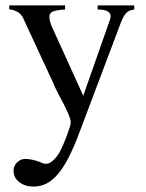

<svg xmlns="http://www.w3.org/2000/svg" viewBox="-20 -470 540 708"><path d="M475 -435Q457 -433 447 -423.5Q437 -414 427 -390L273 18Q253 72 233.5 110Q214 148 193.5 172Q173 196 151 207Q129 218 104 218Q72 218 51 201.5Q30 185 30 160Q30 142 43 129Q56 116 73 116Q96 116 126 127Q140 134 151 134Q162 134 176 121.5Q190 109 201 89Q207 78 214 61.5Q221 45 227 29Q233 13 237 0Q241 -13 241 -19Q241 -30 229.5 -56Q218 -82 197 -120L182 -150L179 -158L65 -404Q53 -430 14 -436V-450H220V-435Q188 -433 175 -427.5Q162 -422 162 -408Q162 -393 172 -370L287 -117L384 -393Q388 -402 388 -410Q388 -435 340 -435V-450H475Z"/></svg>

Font: Klingon pIqaD Mandel
Style: Regular
Weight: 400
Width: 0
Designer: Mike Neff (qa'vaj)
Foundry: Mike Neff and Michael Everson
Version: Version 2.003